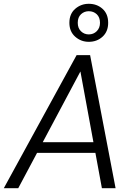

<svg xmlns="http://www.w3.org/2000/svg" viewBox="-32 -990 704 1010"><path d="M-12 0 371 -700H442L576 0H504L391 -614L64 0ZM116 -186 144 -242H499L509 -186ZM435 -770Q394 -770 363.5 -797Q333 -824 333 -870Q333 -917 363.5 -943.5Q394 -970 435 -970Q478 -970 507.5 -943.5Q537 -917 537 -870Q537 -824 507.5 -797Q478 -770 435 -770ZM435 -809Q460 -809 477 -826Q494 -843 494 -870Q494 -899 477 -915Q460 -931 435 -931Q411 -931 394 -915Q377 -899 377 -870Q377 -842 394 -825.5Q411 -809 435 -809Z"/></svg>

Font: DM Sans 24pt Light
Style: Italic
Weight: 300
Italic angle: -10°
Designer: Colophon Foundry, Jonny Pinhorn
Foundry: Colophon Foundry
Version: Version 4.004;gftools[0.9.30]